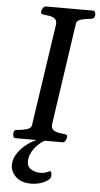

<svg xmlns="http://www.w3.org/2000/svg" viewBox="-61 -730 517 994"><g transform="rotate(5 197.5 -233.0)"><path d="M25.4 -21Q25.4 -30.8 28.8 -36.6Q32.2 -42.5 43 -43Q66.9 -44.4 91.6 -51.3Q116.2 -58.1 118.2 -74.2L196.3 -602.5Q196.8 -605 196.8 -609.9Q196.8 -627.4 185.5 -635.5Q174.3 -643.6 158.4 -646.2Q142.6 -648.9 128.9 -649.9Q113.8 -651.4 113.8 -660.2Q113.8 -661.6 114.3 -663.8Q114.7 -666 114.7 -668Q114.7 -673.3 121.1 -683.1Q127.4 -692.9 135.7 -692.9H382.3Q390.6 -692.9 393.1 -683.1Q395.5 -673.3 394.5 -668Q392.1 -651.4 375 -649.9Q351.1 -647.9 326.2 -641.6Q301.3 -635.3 298.8 -618.7L221.7 -90.3Q221.2 -87.4 221.2 -82.5Q221.2 -65.4 232.4 -57.6Q243.7 -49.8 259.5 -47.4Q275.4 -44.9 289.1 -43Q297.4 -42 301 -39.8Q304.7 -37.6 304.7 -30.8Q304.7 -27.3 304.2 -24.9Q303.2 -19.5 297.9 -9.8Q292.5 0 284.2 0H37.6Q30.3 0 27.8 -7.3Q25.4 -14.6 25.4 -21ZM205.6 -39.1 216.3 -14.6Q166 9.3 139.6 44.4Q113.3 79.6 113.3 114.3Q113.3 142.6 135 155Q156.7 167.5 180.7 167.5Q193.8 167.5 203.9 165.3Q213.9 163.1 230.5 154.8Q234.4 152.8 237.5 158.7Q240.7 164.6 240.7 175.8Q240.7 190.9 229 199.7Q213.4 211.9 189.7 219.7Q166 227.5 138.7 227.5Q86.9 227.5 59.6 200.2Q32.2 172.9 32.2 139.6Q32.2 107.4 53.5 76.4Q74.7 45.4 108.2 22.2Q141.6 -1 177.7 -9.3Z"/></g></svg>

Font: Gelasio
Style: Italic
Weight: 400
Italic angle: -8.5°
Designer: Eben Sorkin
Foundry: Eben Sorkin
Version: Version 1.008